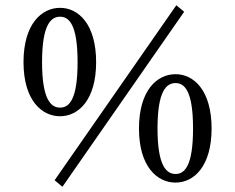

<svg xmlns="http://www.w3.org/2000/svg" viewBox="-20 -690 900 735"><path d="M219 25 685 -645 655 -670 189 0 219 25ZM141 -452C141 -596 175 -626 210 -626C245 -626 277 -595 277 -452C277 -309 245 -278 210 -278C175 -278 141 -309 141 -452ZM210 -660C139 -660 70 -598 70 -452C70 -307 139 -245 210 -245C280 -245 348 -307 348 -452C348 -598 280 -660 210 -660ZM583 -198C583 -342 617 -372 652 -372C687 -372 719 -341 719 -198C719 -55 687 -24 652 -24C617 -24 583 -55 583 -198ZM652 -406C581 -406 512 -344 512 -198C512 -53 581 9 652 9C722 9 790 -53 790 -198C790 -344 722 -406 652 -406Z"/></svg>

Font: Source Serif Variable
Style: Regular
Weight: 389
Designer: Frank Grießhammer
Foundry: Adobe Systems Incorporated
Version: Version 3.001;hotconv 1.0.111;makeotfexe 2.5.65597